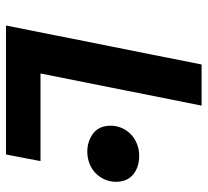

<svg xmlns="http://www.w3.org/2000/svg" viewBox="-46 -646 692 640"><g transform="rotate(90 300.0 -326.0)"><path d="M65 0 195 -652H332L225 -115H517L495 0ZM485 -271Q451 -271 425 -290.5Q399 -310 399 -349Q399 -368 406.5 -385.5Q414 -403 427.5 -416Q441 -429 459.5 -436.5Q478 -444 499 -444Q537 -444 561.5 -424Q586 -404 586 -366Q586 -346 578 -328.5Q570 -311 556.5 -298Q543 -285 524.5 -278Q506 -271 485 -271Z"/></g></svg>

Font: Source Code Pro
Style: Bold Italic
Weight: 700
Italic angle: -11°
Monospace: yes
Designer: Paul D. Hunt, Teo Tuominen
Foundry: Adobe Systems Incorporated
Version: Version 1.050;PS 1.000;hotconv 16.6.51;makeotf.lib2.5.65220